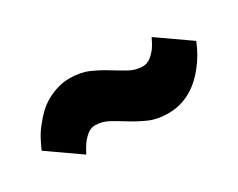

<svg xmlns="http://www.w3.org/2000/svg" viewBox="-44 -629 669 539"><g transform="rotate(-30 290.0 -360.0)"><path d="M128 -263 25 -335Q33 -354 42.5 -371Q52 -388 65 -403Q75 -416 88 -428.5Q101 -441 117.5 -450.5Q134 -460 153.5 -466Q173 -472 195 -472Q229 -472 255 -460.5Q281 -449 303.5 -435Q326 -421 346.5 -409.5Q367 -398 390 -398Q404 -398 415.5 -407Q427 -416 435 -427Q440 -434 444 -441.5Q448 -449 452 -457L555 -385Q547 -365 537 -348Q527 -331 515 -316Q505 -303 491.5 -290.5Q478 -278 462 -268.5Q446 -259 427 -253.5Q408 -248 385 -248Q351 -248 325 -259.5Q299 -271 276.5 -285Q254 -299 233.5 -310.5Q213 -322 190 -322Q176 -322 164.5 -312.5Q153 -303 145 -292Q140 -285 136 -278Q132 -271 128 -263Z"/></g></svg>

Font: Golos Text VF
Style: Regular
Weight: 400
Designer: A.Korolkova, Vitaly Kuzmin
Foundry: ParaType Ltd
Version: Version 2.003